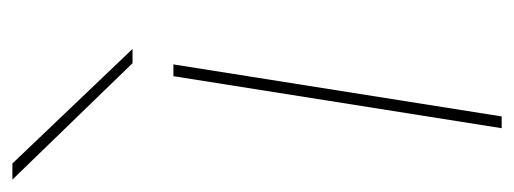

<svg xmlns="http://www.w3.org/2000/svg" viewBox="-283 -550 830 310"><g transform="rotate(-90 132.0 -395.0)"><path d="M99 0H80L164 -530H183ZM185 -596 -3 -790H23L208 -596Z"/></g></svg>

Font: Georama Extra Expanded Thin
Style: Italic
Weight: 100
Width: 8
Italic angle: -9°
Designer: Jean-Baptiste Levee
Foundry: Production Type
Version: Version 1.000